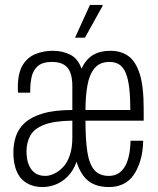

<svg xmlns="http://www.w3.org/2000/svg" viewBox="-20 -743 638 775"><path d="M152 12Q124 12 102 3Q80 -6 65 -23Q50 -40 42 -66.5Q34 -93 34 -128Q34 -162 44 -192.5Q54 -223 80 -247Q106 -271 153 -285Q200 -299 272 -299V-395Q272 -428 264 -449.5Q256 -471 238 -482Q220 -493 190 -493Q152 -493 133 -476.5Q114 -460 108 -434Q102 -408 102 -376V-369H53Q52 -374 52 -379Q52 -384 52 -390Q52 -448 71.5 -480Q91 -512 123.5 -525Q156 -538 193 -538Q233 -538 264 -522Q295 -506 309 -466Q327 -504 355.5 -521Q384 -538 425 -538Q469 -538 498.5 -516.5Q528 -495 544 -444.5Q560 -394 560 -304V-256H325Q325 -180 332.5 -130.5Q340 -81 360.5 -57Q381 -33 419 -33Q438 -33 453 -40.5Q468 -48 480 -64.5Q492 -81 499 -109Q506 -137 507 -175H558Q557 -130 546.5 -95Q536 -60 519 -36Q502 -12 477 0Q452 12 420 12Q369 12 337.5 -12Q306 -36 289 -90Q276 -54 254 -31.5Q232 -9 205.5 1.5Q179 12 152 12ZM163 -33Q180 -33 199 -42Q218 -51 235 -69Q252 -87 262 -117Q272 -147 272 -188V-256Q197 -255 157 -239Q117 -223 102 -195Q87 -167 87 -132Q87 -100 96 -78Q105 -56 121.5 -44.5Q138 -33 163 -33ZM325 -299H506Q506 -348 502 -385Q498 -422 488.5 -446Q479 -470 463 -481.5Q447 -493 422 -493Q383 -493 362 -468Q341 -443 333 -399Q325 -355 325 -299ZM283 -591 343 -723H394V-719L323 -591Z"/></svg>

Font: Archivo ExtraCondensed ExtraLight
Style: Regular
Weight: 250
Width: 2
Designer: Hector Gatti
Foundry: Omnibus-Type
Version: Version 2.001